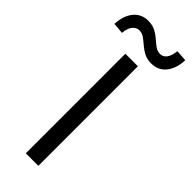

<svg xmlns="http://www.w3.org/2000/svg" viewBox="-352 -969 1000 1000"><g transform="rotate(45 147.5 -469.5)"><path d="M100.6 0V-733.4H193V0ZM231.6 -792.4Q199.9 -792.4 177.6 -804.4Q155.2 -816.3 137.5 -831.9Q119.8 -847.4 102.9 -859.4Q86.1 -871.3 66 -871.3Q44.9 -871.3 29.6 -852.7Q14.4 -834 11.4 -797.6L-49.6 -802.9Q-46.4 -866.3 -16.2 -902.8Q14 -939.4 64.1 -939.4Q95.3 -939.4 118 -927.5Q140.7 -915.5 158.4 -899.7Q176.1 -883.8 192.6 -871.9Q209.1 -859.9 229.2 -859.9Q250.9 -859.9 265.1 -878.9Q279.2 -897.8 282.9 -934.3L345.4 -929.9Q342.2 -865.6 312 -829Q281.8 -792.4 231.6 -792.4Z"/></g></svg>

Font: Shanggu Sans SC VF
Style: Regular
Weight: 250
Designer: GuiWonder
Version: Version 1.021